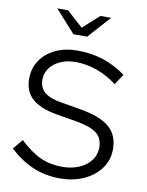

<svg xmlns="http://www.w3.org/2000/svg" viewBox="-100 -994 822 1075"><g transform="rotate(10 311.5 -456.5)"><path d="M315 11Q233 11 163 -18.5Q93 -48 28 -108L75 -164Q138 -105 193.5 -80Q249 -55 317 -55Q371 -55 413.5 -73.5Q456 -92 480 -124Q504 -156 504 -197Q504 -250 469 -277.5Q434 -305 348 -320L235 -339Q139 -356 94.5 -397.5Q50 -439 50 -509Q50 -568 80.5 -613.5Q111 -659 165 -685Q219 -711 290 -711Q368 -711 435 -689.5Q502 -668 567 -622L527 -562Q473 -603 413 -624.5Q353 -646 291 -646Q242 -646 204.5 -629Q167 -612 145.5 -583Q124 -554 124 -517Q124 -471 155 -445Q186 -419 256 -408L368 -389Q480 -369 530.5 -324.5Q581 -280 581 -201Q581 -140 546.5 -92Q512 -44 452 -16.5Q392 11 315 11ZM198 -924 290 -841 382 -924H443L329 -797H251L137 -924Z"/></g></svg>

Font: Red Hat Text VF
Style: Regular
Weight: 400
Designer: Pentagram, MCKL
Foundry: Pentagram, MCKL
Version: Version 1.023